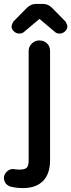

<svg xmlns="http://www.w3.org/2000/svg" viewBox="-74 -716 363 978"><path d="M-15 -581Q-15 -590 -6 -606L62 -675Q83 -696 108 -696H146Q171 -696 192 -675L260 -606Q269 -590 269 -581Q269 -567 257 -556Q245 -545 229 -545Q214 -545 205 -554L128 -619Q127 -620 127 -620Q127 -620 125 -618L49 -554Q40 -545 24 -545Q9 -545 -3 -556Q-15 -567 -15 -581ZM-6 145 6 147H9Q13 148 22 148Q52 148 62 138.5Q72 129 72 99V-457Q72 -478 88 -494Q104 -510 126 -510Q150 -510 165.5 -495Q181 -480 181 -457V101Q181 169 145.5 205.5Q110 242 43 242Q8 242 -22 234Q-37 229 -45.5 217Q-54 205 -54 190Q-54 173 -39.5 158.5Q-25 144 -6 145Z"/></svg>

Font: 寒蝉全圆体 Bold
Style: Regular
Weight: 700
Designer: Warren2060
      Designed by Motoya company      

      [Varela Round]
      Joe Prince(Latin component); Avraham Cornf
Foundry: ChillType
Version: Version 3.200